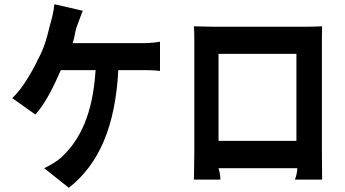

<svg xmlns="http://www.w3.org/2000/svg" viewBox="-20 -835 1640 912"><path d="M542 -502H654C674 -502 714 -502 740 -498V-637C711 -631 672 -630 651 -630H325C334 -655 336 -680 342 -701C349 -722 364 -759 373 -784L238 -815C236 -784 226 -744 216 -711C207 -673 195 -622 172 -576C142 -513 95 -422 38 -369L148 -291C196 -343 237 -429 269 -502H434C421 -293 360 -172 276 -92C257 -72 219 -50 190 -36L307 57C452 -57 528 -237 542 -502Z M1018 -36H1392C1392 -7 1381 16 1381 18H1510C1510 15 1509 -76 1509 -118V-626C1509 -653 1509 -685 1510 -710C1485 -709 1451 -708 1429 -708H995C973 -708 934 -709 901 -710C903 -687 903 -652 903 -625V-118C903 -69 901 14 901 18H1027C1027 15 1027 -8 1018 -36ZM1018 -166V-579H1388V-166H1018Z"/></svg>

Font: Glow Sans TC Compressed
Style: Bold
Weight: 700
Width: 2
Designer: Ryoko NISHIZUKA (kana, bopomofo & ideographs); Paul D. Hunt (Latin, Greek & Cyrillic); Sandoll Communications, Soo-young
Version: Version 0.93